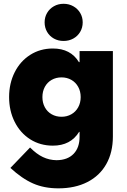

<svg xmlns="http://www.w3.org/2000/svg" viewBox="-20 -775 674 1019"><path d="M408.2 -259.8Q408.2 -290 395 -314Q381.8 -337.9 358.6 -351.1Q335.4 -364.3 306.6 -364.3Q277.3 -364.3 254.2 -351.1Q231 -337.9 218 -314Q205.1 -290 205.1 -259.8Q205.1 -229.5 218 -205.6Q231 -181.6 254.2 -168.5Q277.3 -155.3 306.6 -155.3Q335.4 -155.3 358.6 -168.5Q381.8 -181.6 395 -205.6Q408.2 -229.5 408.2 -259.8ZM35.2 116.2 139.6 7.8Q173.8 42.5 207.8 58.6Q241.7 74.7 280.3 75.2Q338.4 74.7 370.6 41.5Q402.8 8.3 402.3 -50.8V-75.2H399.9Q355 -2 260.7 -2Q193.4 -2 140.4 -35.6Q87.4 -69.3 57.9 -128.2Q28.3 -187 28.3 -259.8Q28.3 -332.5 57.9 -391.4Q87.4 -450.2 140.4 -483.9Q193.4 -517.6 260.7 -517.6Q355 -517.6 398.9 -445.3H402.3V-503.9H579.1V-50.8Q579.1 33.7 544.2 95.7Q509.3 157.7 443.8 191.2Q378.4 224.6 290 224.6Q214.4 224.6 155.5 198.7Q96.7 172.9 35.2 116.2ZM216.8 -656.2Q216.8 -684.1 230 -706.5Q243.2 -729 266.1 -741.9Q289.1 -754.9 317.4 -754.9Q345.7 -754.9 368.9 -741.9Q392.1 -729 405.5 -706.5Q418.9 -684.1 418.9 -656.2Q418.9 -628.4 405.5 -605.7Q392.1 -583 368.9 -570.3Q345.7 -557.6 317.4 -557.6Q289.1 -557.6 266.1 -570.3Q243.2 -583 230 -605.7Q216.8 -628.4 216.8 -656.2Z"/></svg>

Font: Wanted Sans Black
Style: Regular
Weight: 900
Designer: Original Design by Kil Hyung-jin and Kang Hanbin, Wanted Lab, Inc; Hangeul from Source Han Sans by Jang Soo-young and Ka
Foundry: Wanted Lab, Inc.
Version: Version 1.003